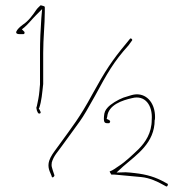

<svg xmlns="http://www.w3.org/2000/svg" viewBox="-20 -736 692 720"><path d="M54 -608H67C71 -608 72 -610 72 -614V-616L62 -626L72 -634C86 -646 99 -663 114 -678L138 -702L135 -668C132 -626 130 -584 130 -538V-419C129 -413 129 -405 128 -396C126 -373 122 -356 118 -337V-336H117C115 -329 120 -312 126 -310C139 -310 129 -322 127 -327H126V-331H127C136 -357 138 -386 142 -421V-538C142 -592 148 -644 148 -692V-708C148 -711 148 -712 141 -714C132 -717 132 -716 132 -716C127 -711 120 -705 116 -699C104 -681 87 -657 65 -643C59 -639 21 -608 54 -608ZM142 -418ZM166 -94 174 -75V-73C177 -67 185 -75 184 -79L178 -97C175 -107 172 -114 174 -124V-126C181 -152 198 -168 211 -187C233 -218 257 -249 280 -282C293 -300 311 -331 336 -376C382 -461 406 -504 462 -566L475 -584C475 -584 476 -585 476 -586C476 -588 473 -592 470 -592C470 -592 467 -591 467 -590L454 -574C399 -508 375 -471 326 -382C279 -295 251 -261 202 -193C179 -160 151 -133 166 -94ZM370 -300C368 -277 373 -275 380 -274H389C390 -274 392 -275 392 -278V-279H393C394 -285 387 -287 380 -290L382 -298C386 -343 439 -360 475 -368C524 -381 553 -341 549 -287C549 -237 525 -202 499 -176C478 -156 450 -129 425 -113C411 -104 405 -98 391 -93C392 -90 395 -85 398 -81C404 -82 415 -81 424 -80C455 -77 481 -75 510 -72C541 -69 571 -55 592 -43L603 -37C608 -34 612 -47 608 -47L597 -53C565 -71 531 -82 485 -87C474 -88 461 -90 451 -90L417 -89L442 -112C494 -157 560 -200 560 -286V-287H561C565 -339 539 -378 500 -382C480 -384 465 -376 443 -370C422 -362 395 -346 383 -332C375 -323 371 -315 370 -300ZM443 -370ZM462 -565V-566ZM475 -368ZM549 -287H550Z"/></svg>

Font: Stray Cat
Style: Hl
Weight: 100
Version: Version 1.0